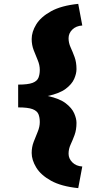

<svg xmlns="http://www.w3.org/2000/svg" viewBox="-20 -768 508 994"><path d="M335 28Q335 53 354.5 72.5Q374 92 406 94L385 206Q297 197 244 167.5Q191 138 167.5 99Q144 60 144 24Q144 -7 154.5 -34Q165 -61 175.5 -86.5Q186 -112 186 -136Q186 -160 179 -177Q172 -194 148.5 -203Q125 -212 74 -212V-330Q125 -330 148.5 -339Q172 -348 179 -365.5Q186 -383 186 -406Q186 -431 175.5 -456Q165 -481 154.5 -508Q144 -535 144 -566Q144 -603 167.5 -641.5Q191 -680 244 -709.5Q297 -739 385 -748L406 -636Q374 -634 354.5 -615Q335 -596 335 -570Q335 -546 345.5 -523Q356 -500 366 -473Q376 -446 376 -410Q376 -387 364 -359.5Q352 -332 320 -308Q288 -284 227 -271Q288 -258 320 -233.5Q352 -209 364 -181.5Q376 -154 376 -132Q376 -96 366 -69Q356 -42 345.5 -19.5Q335 3 335 28Z"/></svg>

Font: Livvic Black
Style: Regular
Weight: 900
Designer: Jacques Le Bailly, Baron von Fonthausen
Version: Version 1.001; ttfautohint (v1.8.2)